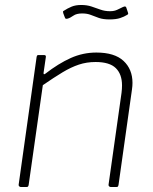

<svg xmlns="http://www.w3.org/2000/svg" viewBox="-20 -751 616 771"><path d="M64 0Q60 0 57 -3Q54 -6 55 -10L127 -522Q128 -527 129.5 -528.5Q131 -530 135 -530H156Q161 -530 163 -528Q165 -526 164 -521L155 -459Q154 -449 162 -455Q215 -496 264 -518Q313 -540 367 -540Q440 -540 476 -506.5Q512 -473 512 -418Q512 -412 511.5 -405.5Q511 -399 510 -392L456 -9Q455 -4 453.5 -2Q452 0 447 0H425Q421 0 418 -3Q415 -6 416 -10L468 -378Q469 -386 469.5 -393.5Q470 -401 470 -408Q470 -453 445 -477.5Q420 -502 364 -502Q328 -502 296.5 -491.5Q265 -481 231 -460.5Q197 -440 152 -409L95 -8Q94 -4 92.5 -2Q91 0 86 0H64ZM490 -691Q479 -684 462.5 -678.5Q446 -673 420 -673Q394 -673 377 -679Q360 -685 345 -691Q330 -697 310 -697Q287 -697 274.5 -688Q262 -679 251 -676Q245 -675 243.5 -676Q242 -677 240 -682L234 -698Q233 -702 233 -704Q233 -706 235 -707Q252 -718 268 -724.5Q284 -731 306 -731Q329 -731 347 -725Q365 -719 383 -712.5Q401 -706 422 -706Q434 -706 442 -708.5Q450 -711 457.5 -715Q465 -719 474 -723Q481 -726 484 -724.5Q487 -723 488 -718L494 -700Q495 -697 494.5 -695Q494 -693 490 -691Z"/></svg>

Font: Libre Franklin Thin
Style: Italic
Weight: 100
Italic angle: -8°
Designer: Pablo Impallari, Rodrigo Fuenzalida, Nhung Nguyen
Foundry: Impallari Type
Version: Version 3.000